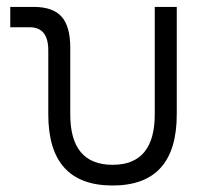

<svg xmlns="http://www.w3.org/2000/svg" viewBox="-20 -538 626 567"><path d="M312.5 9.8Q122.6 9.8 122.6 -200.2V-389.2Q122.6 -457.5 67.9 -457.5H10.3V-517.6H79.6Q136.2 -517.6 161.9 -488.8Q187.5 -460 187.5 -397V-200.2Q187.5 -51.3 312.5 -51.3Q437 -51.3 437 -200.2V-517.6H502V-200.2Q502 9.8 312.5 9.8Z"/></svg>

Font: Cascadia Mono PL Light
Style: Regular
Weight: 300
Monospace: yes
Designer: Aaron Bell
Foundry: Saja Typeworks
Version: Version 2404.023; ttfautohint (v1.8.4)